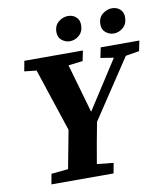

<svg xmlns="http://www.w3.org/2000/svg" viewBox="-92 -923 861 998"><g transform="rotate(-10 339.0 -423.5)"><path d="M463 -603 474 -657H678L667 -603L595 -591L388 -279Q367 -171 349 -63L436 -54L426 0H98L108 -54L197 -63L235 -264L125 -596L61 -603L71 -657H380L369 -603L293 -594L367 -336L532 -592ZM322 -716Q300 -716 280.5 -731Q261 -746 261 -774Q261 -810 284.5 -828.5Q308 -847 334 -847Q360 -847 377 -831.5Q394 -816 394 -790Q394 -755 372 -735.5Q350 -716 322 -716ZM554 -716Q532 -716 512.5 -731Q493 -746 493 -774Q493 -810 516.5 -828.5Q540 -847 566 -847Q592 -847 609 -831.5Q626 -816 626 -790Q626 -755 604 -735.5Q582 -716 554 -716Z"/></g></svg>

Font: Source Serif Pro
Style: Bold Italic
Weight: 700
Italic angle: -12°
Designer: Frank Grießhammer
Foundry: Adobe Systems Incorporated
Version: Version 3.001;hotconv 1.0.111;makeotfexe 2.5.65597